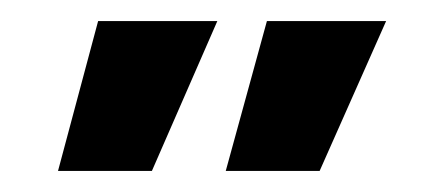

<svg xmlns="http://www.w3.org/2000/svg" viewBox="-20 -505 421 182"><path d="M35 -343 73 -485H186L124 -343ZM194 -343 233 -485H346L283 -343Z"/></svg>

Font: Genos Thin Black
Style: Italic
Weight: 900
Italic angle: -8°
Version: Version 1.010